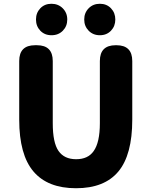

<svg xmlns="http://www.w3.org/2000/svg" viewBox="-20 -985 803 1019"><path d="M82 -350V-661Q82 -745 166 -745H176Q260 -745 260 -661V-331Q260 -228 290.5 -184Q321 -140 384 -140Q447 -140 477 -183Q510 -229 510 -331V-661Q510 -745 594 -745H598Q682 -745 682 -661V-350Q682 -163 608 -74.5Q534 14 383.5 14Q233 14 157.5 -75Q82 -164 82 -350ZM253.5 -798Q217 -798 194 -822Q171 -846 171 -881.5Q171 -917 194 -941Q217 -965 253 -965Q289 -965 313 -941Q337 -917 337 -881.5Q337 -846 313.5 -822Q290 -798 253.5 -798ZM510 -798Q474 -798 450.5 -822Q427 -846 427 -881.5Q427 -917 450.5 -941Q474 -965 510 -965Q546 -965 569 -941Q592 -917 592 -881.5Q592 -846 569 -822Q546 -798 510 -798Z"/></svg>

Font: Resource Han Rounded KR Heavy
Style: Regular
Weight: 900
Designer: Cyano Hao (round all glyphs); Ryoko NISHIZUKA 西塚涼子 (kana, bopomofo & ideographs); Paul D. Hunt (Latin, Greek & Cyrillic)
Foundry: Cyano Hao
Version: 0.990